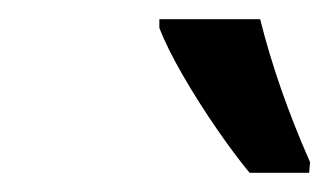

<svg xmlns="http://www.w3.org/2000/svg" viewBox="-20 -786 343 200"><path d="M240 -606Q225 -624 206 -651.5Q187 -679 170.5 -707.5Q154 -736 146 -757V-766H251Q269 -694 303 -617L302 -606Z"/></svg>

Font: Noto Sans Condensed Medium
Style: Italic
Weight: 500
Width: 3
Italic angle: -12°
Designer: Monotype Design Team
Foundry: Monotype Imaging Inc.
Version: Version 2.013; ttfautohint (v1.8.4.7-5d5b)